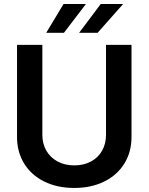

<svg xmlns="http://www.w3.org/2000/svg" viewBox="-20 -932 745 963"><path d="M639.6 -707V-245.1Q639.6 -169.9 603.8 -111.8Q567.9 -53.7 502.7 -21.5Q437.5 10.7 352.5 10.7Q267.1 10.7 201.9 -21.5Q136.7 -53.7 101.1 -111.8Q65.4 -169.9 65.4 -245.1V-707H192.4V-255.9Q192.4 -211.4 212.2 -176.8Q231.9 -142.1 268.3 -122.3Q304.7 -102.5 352.5 -102.5Q400.4 -102.5 436.5 -122.1Q472.7 -141.6 492.2 -176.5Q511.7 -211.4 511.7 -255.9V-707ZM485.4 -912.1H597.7L469.7 -767.6H377ZM298.8 -912.1H411.1L300.8 -767.6H211.9Z"/></svg>

Font: WEMIX Pretendard SemiBold
Style: Regular
Weight: 600
Designer: Base glyphs from Inter by Rasmus Andersson; Hangeul glyphs from Noto Sans CJK(Source Han Sans) by Jang Soo-young and Kan
Foundry: Kil Hyung-jin
Version: Version 1.000